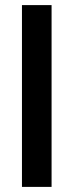

<svg xmlns="http://www.w3.org/2000/svg" viewBox="-20 -732 289 752"><path d="M66 0V-712H182V0Z"/></svg>

Font: Mukta Malar SemiBold
Style: Regular
Weight: 600
Designer: Aadarsh Rajan, Girish Dalvi, Yashodeep Gholap
Foundry: Ek Type
Version: Version 2.538;PS 1.000;hotconv 16.6.51;makeotf.lib2.5.65220;